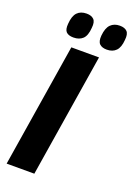

<svg xmlns="http://www.w3.org/2000/svg" viewBox="-168 -960 713 1023"><g transform="rotate(20 189.0 -448.5)"><path d="M10 0 122 -700H279L167 0ZM303 -753Q276 -753 262 -766.5Q248 -780 251 -814Q255 -858 274.5 -877.5Q294 -897 326 -897Q354 -897 367.5 -883Q381 -869 377 -835Q374 -792 355 -772.5Q336 -753 303 -753ZM114 -753Q86 -753 73 -766Q60 -779 63 -812Q66 -857 85 -877Q104 -897 138 -897Q165 -897 179 -883Q193 -869 189 -835Q186 -790 166.5 -771.5Q147 -753 114 -753Z"/></g></svg>

Font: Georama ExtraCondensed Thin
Style: Bold Italic
Weight: 700
Italic angle: -9°
Version: Version 1.001